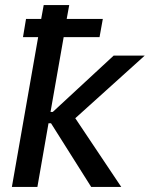

<svg xmlns="http://www.w3.org/2000/svg" viewBox="-20 -740 593 760"><path d="M128 0 172 -252H182L341 0H460L278 -272L553 -520H430L189 -297H180L232 -593H374L387 -665H244L254 -720H153L143 -665H83L71 -593H131L27 0Z"/></svg>

Font: Fixel Text 20240404 Medium
Style: Italic
Weight: 500
Width: 4
Italic angle: -10°
Designer: AlfaBravo + MacPaw
Foundry: Kyrylo Tkachov, Marchela Mozhyna, Serhii Makarenko, Maria Weinstein, Zakhar Kryvoshyya
Version: Version 1.211;Glyphs 3.2 (3225)